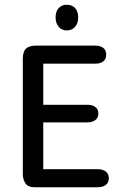

<svg xmlns="http://www.w3.org/2000/svg" viewBox="-20 -788 501 808"><path d="M162 -520H381Q403 -520 415 -530Q427 -540 427 -558Q427 -576 415 -586Q403 -596 381 -596H132Q102 -596 89 -583Q76 -570 76 -540V-56Q76 -33 87 -16.5Q98 0 125 0H391Q413 0 425.5 -10Q438 -20 438 -38Q438 -56 425.5 -66Q413 -76 391 -76H162V-273H348Q369 -273 381.5 -283Q394 -293 394 -310Q394 -328 381.5 -337.5Q369 -347 348 -347H162ZM261 -768Q240 -768 227 -754Q214 -740 214 -715Q214 -690 227 -675Q240 -660 261 -660Q283 -660 296 -675Q309 -690 309 -715Q309 -740 296 -754Q283 -768 261 -768Z"/></svg>

Font: Beiruti Medium
Style: Regular
Weight: 500
Designer: Arlette Boutros
Foundry: Boutros
Version: Version 1.41